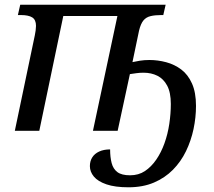

<svg xmlns="http://www.w3.org/2000/svg" viewBox="-20 -556 909 816"><path d="M526 240Q469 240 432.5 227.5Q396 215 379 194.5Q362 174 362 150Q362 129 372 113Q382 97 401.5 88Q421 79 448 79Q448 112 454.5 137Q461 162 479 175.5Q497 189 533 189Q569 189 596 171Q623 153 644 122.5Q665 92 679 53Q693 14 699.5 -29.5Q706 -73 706 -114Q706 -163 690.5 -192Q675 -221 649 -234Q623 -247 590 -247Q574 -247 560 -245Q546 -243 532 -241L480 0H375L479 -488H249L147 0H43L128 -406Q130 -415 131.5 -426.5Q133 -438 133 -446Q133 -472 117 -482Q101 -492 69 -492H56L66 -536H684L674 -492H665Q639 -492 620 -487.5Q601 -483 589.5 -469Q578 -455 571 -426L543 -292Q556 -295 574.5 -298Q593 -301 615 -301Q651 -301 686.5 -291.5Q722 -282 750.5 -260.5Q779 -239 796 -201Q813 -163 813 -106Q813 -57 802.5 -7.5Q792 42 770.5 86.5Q749 131 715 165.5Q681 200 634 220Q587 240 526 240Z"/></svg>

Font: ET Text
Style: Italic
Weight: 470
Italic angle: -12°
Designer: Monotype Design Team
Foundry: Monotype Imaging Inc.
Version: Version 2.009